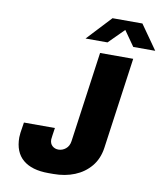

<svg xmlns="http://www.w3.org/2000/svg" viewBox="-96 -962 895 1050"><g transform="rotate(10 352.0 -437.5)"><path d="M244 10Q152 10 103 -31.5Q54 -73 54 -155Q54 -164 56 -181Q58 -198 65 -239H237Q233 -213 230.5 -195Q228 -177 228 -174Q228 -151 242 -138.5Q256 -126 276 -126Q298 -126 316.5 -141Q335 -156 339 -184L409 -686H593L522 -178Q513 -117 478 -75Q443 -33 390 -11.5Q337 10 272 10ZM317 -750 443 -885H609L704 -750H582L523 -834L439 -750Z"/></g></svg>

Font: Chivo Mono Medium ExtraBold
Style: Italic
Weight: 800
Italic angle: -8.05°
Monospace: yes
Version: Version 1.008